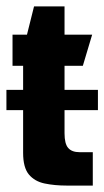

<svg xmlns="http://www.w3.org/2000/svg" viewBox="-24 -578 325 598"><path d="M184 0Q146 0 115 -6.5Q84 -13 66 -34.5Q48 -56 48 -102V-373H15V-470H60L82 -558H177V-470H263L234 -373H177V-163Q177 -130 188.5 -117Q200 -104 224 -104H265V0ZM-4 -235V-298H281V-235Z"/></svg>

Font: Smooch Sans Thin ExtraBold
Style: Regular
Weight: 800
Version: Version 1.010